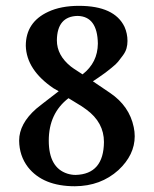

<svg xmlns="http://www.w3.org/2000/svg" viewBox="-20 -630 530 661"><path d="M247.1 -575.2Q176.8 -573.7 175.8 -491.2Q175.8 -439.5 224.1 -400.9Q230 -396.5 234.9 -393.1L264.2 -374Q316.4 -414.6 316.9 -480Q315.4 -573.7 247.1 -575.2ZM418.9 -488.8Q418.9 -475.6 415.5 -463.4Q412.1 -451.2 402.6 -438.5Q393.1 -425.8 386.5 -417.5Q379.9 -409.2 364 -396.5Q348.1 -383.8 343 -379.9Q337.9 -376 318.8 -362.8L299.8 -350.1L358.9 -310.1Q425.3 -265.1 440.4 -192.4Q443.8 -176.3 443.8 -161.1Q443.8 -96.7 387.7 -44.4Q326.7 10.7 237.8 11.2Q127.9 11.2 76.2 -54.7Q46.4 -93.8 45.9 -146Q45.9 -204.1 105 -255.9Q112.8 -262.7 182.1 -315.9L164.1 -326.2Q71.3 -389.2 68.8 -472.2Q68.8 -553.7 146 -589.4Q189.5 -609.9 252 -609.9Q374 -609.9 408.7 -537.6Q418.9 -514.6 418.9 -488.8ZM240.2 -27.8Q336.9 -30.3 337.9 -141.1Q337.9 -208.5 277.3 -252.9Q269 -258.8 261.2 -264.2L215.8 -292Q147.9 -239.7 147.9 -146Q147.9 -52.7 211.9 -32.2Q226.1 -27.8 240.2 -27.8Z"/></svg>

Font: Linux Libertine O
Style: Semibold
Weight: 700
Designer: Philipp H. Poll
Foundry: Philipp H. Poll
Version: Version 5.0.0